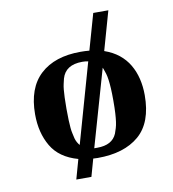

<svg xmlns="http://www.w3.org/2000/svg" viewBox="-88 -783 871 964"><g transform="rotate(-10 347.5 -301.5)"><path d="M529 -706 473 -508Q516 -493 546.5 -468.5Q577 -444 596.5 -411Q616 -378 625.5 -338.5Q635 -299 635 -255Q635 -115 559 -50Q483 15 348 15L325 14L300 103H223L251 3Q157 -23 116.5 -92Q76 -161 76 -255Q76 -389 149.5 -457Q223 -525 355 -525Q367 -525 378 -524.5Q389 -524 400 -523L452 -706ZM355 -474Q269 -474 250 -407Q247 -394 244 -381.5Q241 -369 239.5 -352.5Q238 -336 237 -313Q236 -290 236 -255Q236 -220 237 -197Q238 -174 239.5 -157.5Q241 -141 244 -128.5Q247 -116 250 -102Q256 -81 270 -65L385 -471Q372 -474 355 -474ZM355 -36Q431 -36 454 -90Q459 -104 463 -117Q467 -130 469.5 -148Q472 -166 473.5 -191.5Q475 -217 475 -255Q475 -293 473.5 -318Q472 -343 469.5 -361.5Q467 -380 463 -393.5Q459 -407 454 -420L451 -427L339 -36Z"/></g></svg>

Font: Cafe24 ClassicType
Style: Regular
Weight: 400
Designer: Cafe24 thkim, hmlim, mnelim & 4IR
Foundry: Cafe24
Version: Version 1.000